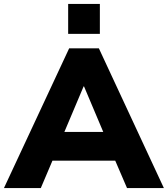

<svg xmlns="http://www.w3.org/2000/svg" viewBox="-37 -949 847 969"><path d="M-17 0 312 -705H462L790 0H604L521 -193L592 -138H180L251 -193L169 0ZM385 -513 268 -236 241 -283H532L504 -236L387 -513ZM307 -778V-929H467V-778Z"/></svg>

Font: Nunito Sans 11pt Black
Style: Regular
Weight: 900
Version: Version 3.101;gftools[0.9.27]